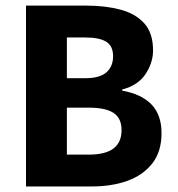

<svg xmlns="http://www.w3.org/2000/svg" viewBox="-20 -672 640 692"><path d="M73.7 0V-651.7H292.9Q360.7 -651.7 414.8 -637.1Q468.9 -622.6 500.3 -587.6Q531.6 -552.6 531.6 -490.2Q531.6 -446.3 504.7 -405.3Q477.8 -364.4 420.3 -349.4V-345.4Q490.1 -332.9 526.1 -295.4Q562.2 -257.8 562.2 -192Q562.2 -125.8 529 -83.2Q495.8 -40.6 439.2 -20.3Q382.7 0 311.5 0ZM221 -390.1H286.2Q339.8 -390.1 363.7 -411.3Q387.6 -432.6 387.6 -469.5Q387.6 -505.9 363.2 -521.4Q338.7 -536.9 287.3 -536.9H221ZM221 -114.7H299.5Q359.7 -114.7 388.9 -136.7Q418.1 -158.6 418.1 -203.2Q418.1 -246.2 389.2 -265.1Q360.3 -284 299.5 -284H221Z"/></svg>

Font: Source Code Pro ExtraLight
Style: Regular
Weight: 200
Monospace: yes
Designer: Paul D. Hunt, Teo Tuominen
Foundry: Adobe
Version: Version 1.026;hotconv 1.1.0;makeotfexe 2.6.0